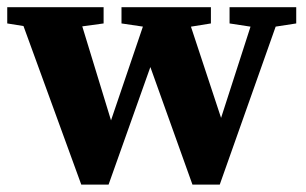

<svg xmlns="http://www.w3.org/2000/svg" viewBox="-27 -503 837 525"><path d="M195.2 1.7H269.9L394.1 -347.7H374.1L499.2 1.7H573.9L745.6 -483.4H675.2L568.4 -152.4L587 -151.9L477.5 -483.4H381.8L267.3 -146.6L285.1 -145.9L181.9 -483.4H18.4L195.2 1.7ZM-7.2 -438.9 90.1 -423.3H142.5L256.3 -438.9V-483.4H-7.2V-438.9ZM305.2 -438.9 410.9 -423.3H453.2L549.7 -438.9V-483.4H305.2V-438.9ZM600.7 -438.9 683.6 -426.2H700.8L783 -438.9V-483.4H600.7V-438.9Z"/></svg>

Font: Source Serif Variable
Style: Regular
Weight: 389
Designer: Frank Grießhammer
Foundry: Adobe Systems Incorporated
Version: Version 3.001;hotconv 1.0.111;makeotfexe 2.5.65597